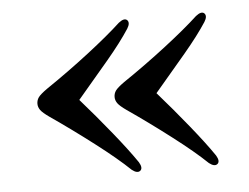

<svg xmlns="http://www.w3.org/2000/svg" viewBox="-35 -435 523 404"><g transform="rotate(-5 226.5 -233.0)"><path d="M43 -232.5Q43 -240 47.2 -246Q51.5 -252 65.5 -262Q113.5 -294.5 157.5 -328.5Q201.5 -362.5 228.5 -387.5Q240.5 -397 246.5 -391.5Q252.5 -385.5 245 -373.5Q227.5 -346.5 197.2 -310.5Q167 -274.5 131.5 -233Q164 -196 195.5 -157Q227 -118 245 -91.5Q252.5 -79 246.5 -73.5Q240 -68 228.5 -77Q202 -102.5 156.2 -137.5Q110.5 -172.5 65.5 -203.5Q52 -213 47.5 -219.2Q43 -225.5 43 -232.5ZM206 -232.5Q206 -240 210.2 -246Q214.5 -252 228.5 -262Q276.5 -294.5 320.5 -328.5Q364.5 -362.5 391.5 -387.5Q403.5 -397 409.5 -391.5Q415.5 -385.5 408 -373.5Q390.5 -346.5 360.2 -310.5Q330 -274.5 294.5 -233Q327 -196 358.5 -157Q390 -118 408 -91.5Q415.5 -79 409.5 -73.5Q403 -68 391.5 -77Q365 -102.5 319.2 -137.5Q273.5 -172.5 228.5 -203.5Q215 -213 210.5 -219.2Q206 -225.5 206 -232.5Z"/></g></svg>

Font: Fraunces 144pt Soft
Style: Regular
Weight: 400
Version: Version 1.000;[0bf87f6ff]